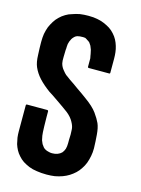

<svg xmlns="http://www.w3.org/2000/svg" viewBox="-127 -916 734 998"><g transform="rotate(15 240.0 -417.0)"><path d="M427.7 -185.5Q427.7 -163.1 423.8 -143.6Q419.9 -123 413.1 -104.5Q406.2 -86.9 395.5 -71.3Q385.7 -55.7 372.1 -43Q358.4 -30.3 342.8 -20.5Q327.1 -10.7 308.6 -3.9Q290 2.9 268.6 6.8Q248 9.8 224.6 9.8Q196.3 9.8 171.9 5.9Q148.4 2.9 128.9 -4.9Q110.4 -12.7 94.7 -22.5Q79.1 -33.2 68.4 -45.9Q56.6 -58.6 48.8 -73.2Q41 -87.9 36.1 -103.5Q32.2 -120.1 29.3 -136.7Q27.3 -153.3 27.3 -169.9Q27.3 -216.8 27.3 -309.6Q27.3 -312.5 28.3 -313.5Q30.3 -315.4 32.2 -315.4Q69.3 -315.4 142.6 -315.4Q144.5 -315.4 145.5 -313.5Q147.5 -312.5 147.5 -309.6Q147.5 -299.8 147.5 -280.3Q147.5 -263.7 148.4 -228.5Q149.4 -192.4 151.4 -179.7Q153.3 -167 156.2 -156.2Q160.2 -146.5 164.1 -137.7Q168.9 -129.9 174.8 -123Q179.7 -117.2 187.5 -113.3Q194.3 -109.4 204.1 -107.4Q212.9 -104.5 223.6 -104.5Q240.2 -104.5 252.9 -109.4Q265.6 -114.3 274.4 -123Q282.2 -131.8 287.1 -145.5Q291 -159.2 291 -176.8Q291 -179.7 291 -183.6Q291 -187.5 291 -193.4Q291 -206.1 292 -223.6Q292 -240.2 291 -249Q291 -266.6 278.3 -289.1Q266.6 -311.5 242.2 -331.1Q231.4 -339.8 216.8 -349.6Q202.1 -360.4 187.5 -370.1Q165 -385.7 147.5 -397.5Q129.9 -409.2 128.9 -409.2Q92.8 -435.5 69.3 -460.9Q45.9 -486.3 33.2 -515.6Q22.5 -540 21.5 -579.1Q19.5 -618.2 19.5 -644.5Q19.5 -646.5 19.5 -650.4Q19.5 -672.9 22.5 -692.4Q26.4 -712.9 33.2 -731.4Q41 -749 50.8 -764.6Q60.5 -780.3 74.2 -793Q86.9 -805.7 103.5 -815.4Q119.1 -825.2 137.7 -830.1Q156.2 -836.9 176.8 -840.8Q198.2 -843.8 221.7 -843.8Q251 -843.8 269.5 -839.8Q287.1 -836.9 306.6 -829.1Q325.2 -821.3 340.8 -811.5Q356.4 -800.8 367.2 -788.1Q378.9 -775.4 386.7 -760.7Q394.5 -746.1 399.4 -729.5Q404.3 -713.9 406.2 -697.3Q408.2 -680.7 408.2 -664.1Q408.2 -638.7 408.2 -586.9Q408.2 -585 407.2 -583Q405.3 -582 403.3 -582Q366.2 -582 293 -582Q291 -582 290 -583Q288.1 -585 288.1 -586.9Q288.1 -596.7 288.1 -617.2Q288.1 -627.9 288.1 -632.8Q287.1 -637.7 286.1 -642.6Q285.2 -645.5 285.2 -647.5Q285.2 -650.4 284.2 -654.3Q282.2 -667 279.3 -676.8Q275.4 -687.5 271.5 -696.3Q266.6 -704.1 261.7 -710.9Q255.9 -716.8 248 -720.7Q247.1 -721.7 244.1 -723.6Q239.3 -726.6 235.4 -728.5Q231.4 -729.5 223.6 -729.5Q204.1 -729.5 194.3 -726.6Q183.6 -723.6 175.8 -714.8Q166 -705.1 160.2 -689.5Q154.3 -674.8 154.3 -658.2Q154.3 -655.3 154.3 -651.4Q153.3 -647.5 153.3 -641.6Q152.3 -627 152.3 -604.5Q151.4 -582 154.3 -569.3Q159.2 -550.8 170.9 -537.1Q181.6 -523.4 190.4 -515.6Q191.4 -515.6 192.4 -514.6Q193.4 -513.7 214.8 -498Q237.3 -483.4 263.7 -463.9Q278.3 -454.1 292 -444.3Q306.6 -433.6 317.4 -425.8Q361.3 -394.5 381.8 -366.2Q401.4 -338.9 411.1 -317.4Q420.9 -294.9 423.8 -257.8Q426.8 -221.7 427.7 -185.5Z"/></g></svg>

Font: Typeface
Style: Regular
Weight: 400
Version: Version 1.0